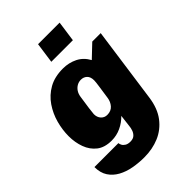

<svg xmlns="http://www.w3.org/2000/svg" viewBox="-265 -833 1127 1127"><g transform="rotate(-45 298.5 -269.5)"><path d="M245 186Q199 186 154.5 178Q110 170 74.5 150.5Q39 131 18 99Q-3 67 -3 19H196Q196 27 201.5 37.5Q207 48 219.5 55.5Q232 63 252 63Q275 63 287.5 51.5Q300 40 305.5 23.5Q311 7 312 -7L321 -82Q293 -53 256.5 -36Q220 -19 179 -19Q121 -19 86 -46.5Q51 -74 34.5 -119Q18 -164 18 -216Q18 -268 32.5 -321.5Q47 -375 78 -420.5Q109 -466 157.5 -493.5Q206 -521 275 -521Q324 -521 365 -500.5Q406 -480 430 -436L509 -511H579L513 -40Q502 38 464 88Q426 138 369.5 162Q313 186 245 186ZM267 -144Q299 -144 317 -164.5Q335 -185 339 -214Q345 -256 350.5 -292.5Q356 -329 356 -342Q356 -371 341 -385.5Q326 -400 303 -400Q285 -400 269.5 -391Q254 -382 244 -366.5Q234 -351 231 -330Q224 -286 219 -247.5Q214 -209 214 -203Q214 -177 229 -160.5Q244 -144 267 -144ZM255 -597 273 -725H452L434 -597Z"/></g></svg>

Font: Chivo Medium Black
Style: Italic
Weight: 900
Italic angle: -8.05°
Version: Version 2.002